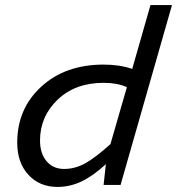

<svg xmlns="http://www.w3.org/2000/svg" viewBox="-20 -730 699 758"><path d="M456 0H389L398 -82Q347 -35 301.5 -13.5Q256 8 207 8Q136 8 92 -40Q48 -88 48 -167Q48 -301 143 -388Q238 -475 389 -475Q419 -475 447 -471Q475 -467 502 -458L574 -710H659ZM389 -403Q277 -403 207.5 -336.5Q138 -270 138 -175Q138 -124 164 -93.5Q190 -63 233 -63Q276 -63 316 -85Q356 -107 416 -161L481 -386Q460 -395 437.5 -399Q415 -403 389 -403Z"/></svg>

Font: Intel One Mono
Style: Italic
Weight: 400
Italic angle: -16°
Monospace: yes
Designer: Fred Shallcrass
Foundry: Frere-Jones Type LLC
Version: Version 1.400;hotconv 1.1.0;makeotfexe 2.6.0;FJTRelease1.4